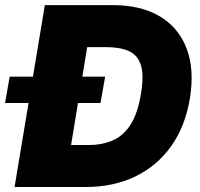

<svg xmlns="http://www.w3.org/2000/svg" viewBox="-69 -748 798 768"><path d="M273.4 0H-10.7L110.4 -727.5H382.8Q495.1 -727.5 570.6 -682.4Q646 -637.2 677.7 -553.5Q709.5 -469.7 690.4 -353.5Q671.9 -242.2 615.5 -163.1Q559.1 -84 471.9 -42Q384.8 0 273.4 0ZM286.1 -168Q340.3 -168 382.8 -186.8Q425.3 -205.6 453.9 -250.7Q482.4 -295.9 495.1 -374Q507.3 -447.8 494.4 -488Q481.4 -528.3 445.8 -543.9Q410.2 -559.6 353.5 -559.6H279.8L215.3 -168ZM-48.8 -335.9 -30.3 -441.4H351.6L333 -335.9Z"/></svg>

Font: Inter Tight Black
Style: Italic
Weight: 900
Italic angle: -9.39999°
Designer: Rasmus Andersson
Foundry: rsms
Version: Version 3.004; ttfautohint (v1.8.4.7-5d5b)